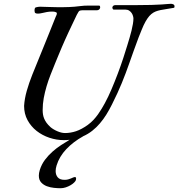

<svg xmlns="http://www.w3.org/2000/svg" viewBox="-20 -726 933 1004"><path d="M106 -172.4Q108.4 -210.4 120.1 -251.5Q131.8 -292.5 148.9 -335.4Q166 -377.9 181.4 -415.5Q196.8 -453.1 211.4 -489.3Q226.1 -525.4 240.7 -561.8Q255.4 -598.1 271.5 -638.7Q273.4 -642.6 275.4 -647.2Q277.3 -651.9 277.3 -656.2Q277.3 -659.7 274.2 -661.4Q271 -663.1 266.8 -664.1Q262.7 -665 258.3 -665.3Q253.9 -665.5 252 -665.5Q245.1 -665.5 239 -665Q232.9 -664.6 225.1 -663.1Q214.8 -661.1 201.2 -658Q187.5 -654.8 178.7 -654.8Q168.9 -654.8 164.8 -657.7Q160.6 -660.6 160.6 -670.9Q160.6 -677.2 162.1 -681.9Q163.6 -686.5 167.5 -687.5Q172.9 -689 178.5 -689.9Q184.1 -690.9 189 -690.9Q193.4 -690.9 204.1 -690.4Q214.8 -689.9 227.8 -689.7Q240.7 -689.5 253.9 -689Q267.1 -688.5 276.4 -688.5Q296.9 -688.5 312.3 -688.5Q327.6 -688.5 341.6 -689.2Q355.5 -689.9 369.4 -690.9Q383.3 -691.9 400.9 -694.3Q409.7 -695.8 421.6 -696.3Q433.6 -696.8 445.3 -696.8H497.1Q501.5 -696.8 502.7 -694.1Q503.9 -691.4 503.9 -687.5Q503.9 -682.1 499.3 -677.2Q494.6 -672.4 487.8 -672.4H417.5Q413.1 -672.4 407.7 -672.1Q402.3 -671.9 396.5 -669.9Q393.1 -668.5 389.9 -663.1Q386.7 -657.7 381.3 -647.9Q368.2 -620.1 357.4 -597.7Q346.7 -575.2 337.6 -555.9Q328.6 -536.6 320.6 -518.6Q312.5 -500.5 304.4 -481.7Q296.4 -462.9 287.6 -441.7Q278.8 -420.4 268.1 -394.5Q255.9 -364.3 244.1 -334.5Q232.4 -304.7 223.4 -274.2Q214.4 -243.7 208.7 -212.9Q203.1 -182.1 203.1 -150.4Q203.1 -138.7 204.8 -127.7Q206.5 -116.7 210.9 -106Q215.3 -95.2 223.1 -84.2Q231 -73.2 243.7 -61.5Q251 -55.2 260.5 -49.6Q270 -43.9 280.3 -39.6Q290.5 -35.2 300.8 -32.7Q311 -30.3 320.3 -30.3Q348.6 -30.3 377.4 -39.8Q406.2 -49.3 439 -72.8Q455.6 -85 468.8 -99.1Q481.9 -113.3 492.7 -128.4Q503.4 -143.6 512.2 -158.4Q521 -173.3 528.3 -186.5Q545.9 -218.8 563.2 -259.5Q580.6 -300.3 596.2 -341.8Q611.8 -383.3 624.5 -421.9Q637.2 -460.4 645.5 -488.3Q651.4 -507.3 657.2 -527.1Q663.1 -546.9 667.7 -565.7Q672.4 -584.5 675 -600.8Q677.7 -617.2 677.7 -629.4Q677.7 -634.3 675.5 -642.3Q673.3 -650.4 668.5 -657.7Q663.6 -665 655.5 -670.4Q647.5 -675.8 635.7 -675.8H574.7Q571.8 -675.8 569.6 -679.4Q567.4 -683.1 567.4 -685.1Q567.4 -690.9 571.5 -695.1Q575.7 -699.2 583 -699.2H689.5Q738.8 -699.2 771.7 -700.2Q804.7 -701.2 825.4 -702.6Q846.2 -704.1 857.4 -705.1Q868.7 -706.1 874 -706.1Q880.4 -706.1 886.5 -703.1Q892.6 -700.2 892.6 -692.9Q892.6 -690.4 892.1 -688.2Q891.6 -686 889.2 -685.1Q867.7 -681.2 850.6 -678.7Q833.5 -676.3 819.3 -673.3Q805.2 -670.4 793.5 -665.8Q781.7 -661.1 771.2 -652.3Q760.7 -643.6 751 -629.4Q741.2 -615.2 731 -593.8Q727.1 -585.9 720.9 -570.3Q714.8 -554.7 705.1 -531.2Q689.9 -490.7 678.2 -457.8Q666.5 -424.8 656.5 -396.5Q646.5 -368.2 637 -342.8Q627.4 -317.4 616.9 -291.7Q606.4 -266.1 594 -239Q581.5 -211.9 565.4 -179.7Q551.8 -152.3 536.4 -127.4Q521 -102.5 502.4 -80.8Q483.9 -59.1 462.2 -42Q440.4 -24.9 414.1 -13.2H414.6Q362.8 15.6 326.4 54.2Q290 92.8 275.9 139.2Q273.4 147 272.2 154.3Q271 161.6 271 168.5Q271 188.5 282 201.4Q293 214.4 317.4 214.4Q327.6 214.4 336.2 212.2Q344.7 210 351.3 207Q357.9 204.1 363 201.9Q368.2 199.7 371.1 199.7Q377.9 199.7 377.9 207.5Q377.9 210.4 377 215.3Q375.5 220.7 367.9 228.3Q360.4 235.8 349.1 242.4Q337.9 249 324 253.7Q310.1 258.3 295.9 258.3Q281.2 258.3 262 256.3Q242.7 254.4 225.1 247.8Q207.5 241.2 195.3 228Q183.1 214.8 183.1 192.4Q183.1 179.2 188 163.1Q197.3 133.3 215.3 109.4Q233.4 85.4 255.4 66.2Q277.3 46.9 299.8 32.5Q322.3 18.1 340.3 7.3Q341.3 6.3 342 5.9Q342.8 5.4 343.8 4.9Q336.9 5.9 329.6 6.3Q322.3 6.8 314.5 6.8Q275.9 6.8 238.5 -5.6Q201.2 -18.1 171.6 -41.3Q142.1 -64.5 124 -97.7Q106 -130.9 106 -172.4Z"/></svg>

Font: IM FELL French Canon
Style: Italic
Weight: 400
Italic angle: -17°
Designer: Igino Marini
Foundry: Igino Marini
Version: 3.00